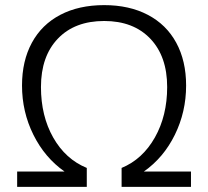

<svg xmlns="http://www.w3.org/2000/svg" viewBox="-20 -730 812 750"><path d="M47 -60H232Q155 -114 110.5 -203.5Q66 -293 66 -396Q66 -492 104.5 -563Q143 -634 215.5 -672Q288 -710 387 -710Q485 -710 557.5 -672Q630 -634 668.5 -563Q707 -492 707 -396Q707 -293 663 -203.5Q619 -114 542 -60H726V0H455V-74Q537 -108 585 -193Q633 -278 633 -390Q633 -510 567 -579Q501 -648 387 -648Q272 -648 206 -579Q140 -510 140 -390Q140 -277 188 -192.5Q236 -108 319 -74V0H47Z"/></svg>

Font: Sarabun Light
Style: Regular
Weight: 300
Designer: Suppakit Chalermlarp | Katatrad Co.,Ltd.
Foundry: Cadson Demak Co.,Ltd.
Version: Version 1.000; ttfautohint (v1.6)